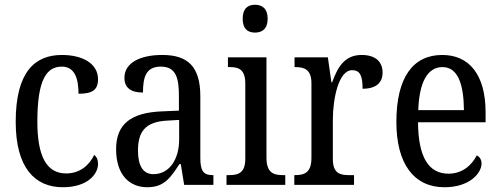

<svg xmlns="http://www.w3.org/2000/svg" viewBox="-20 -777 2102 807"><path d="M244 10C348 10 392 -45 392 -88C392 -107 386 -118 376 -126C356 -84 317 -48 258 -48C174 -48 137 -123 137 -266C137 -445 177 -497 240 -497C295 -497 310 -445 310 -383C367 -383 392 -398 392 -444C392 -510 327 -546 240 -546C130 -546 46 -479 46 -265C46 -70 128 10 244 10Z M599 10C671 10 697 -31 734 -87H740L754 0H877V-41H874C836 -41 822 -57 822 -113V-372C822 -499 768 -546 662 -546C569 -546 503 -513 503 -450C503 -408 530 -388 581 -388C581 -452 593 -497 656 -497C721 -497 732 -447 732 -373V-312L662 -309C531 -304 468 -256 468 -150C468 -41 525 10 599 10ZM625 -45C580 -45 560 -82 560 -144C560 -223 590 -265 682 -270L733 -273V-191C733 -106 691 -45 625 -45Z M1052 -640C1081 -640 1105 -655 1105 -698C1105 -742 1081 -757 1052 -757C1022 -757 1000 -742 1000 -698C1000 -655 1022 -640 1052 -640ZM932 0H1179V-41H1169C1128 -41 1100 -52 1100 -115V-536H938V-495H946C985 -495 1011 -484 1011 -425V-110C1011 -51 983 -41 943 -41H932Z M1217 0H1468V-41H1446C1409 -41 1379 -49 1379 -108V-273C1379 -362 1403 -482 1460 -482C1493 -482 1504 -459 1504 -404C1563 -404 1588 -431 1588 -472C1588 -517 1559 -546 1500 -546C1428 -546 1399 -494 1376 -431H1373L1358 -536H1218V-495H1221C1258 -495 1289 -486 1289 -427V-113C1289 -50 1258 -41 1220 -41H1217Z M1848 10C1955 10 2004 -50 2004 -90C2004 -108 1994 -119 1984 -124C1963 -83 1924 -47 1865 -47C1783 -47 1738 -114 1737 -263H2021V-305C2021 -463 1952 -546 1839 -546C1716 -546 1646 -452 1646 -264C1646 -90 1719 10 1848 10ZM1930 -314H1738C1742 -430 1776 -495 1840 -495C1905 -495 1929 -422 1930 -314Z"/></svg>

Font: Noto Serif Sinhala Condensed
Style: Regular
Weight: 400
Width: 3
Designer: Jelle Bosma - Monotype Design Team
Foundry: Monotype Imaging Inc.
Version: Version 2.007